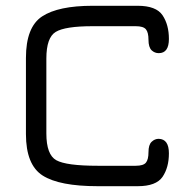

<svg xmlns="http://www.w3.org/2000/svg" viewBox="-20 -641 656 661"><path d="M454.1 0H316.4Q184.6 0 127 -36.6Q69.3 -73.2 69.3 -179.7V-441.4Q69.3 -547.9 125 -584.5Q180.7 -621.1 298.8 -621.1H454.1Q517.6 -621.1 539.6 -588.4Q561.5 -555.7 561.5 -506.8Q561.5 -458 526.4 -458Q512.7 -458 502 -467.8Q491.2 -478.5 491.2 -503.9Q491.2 -529.3 482.4 -540Q473.6 -550.8 447.3 -550.8H298.8Q204.1 -550.8 171.9 -531.2Q139.6 -511.7 139.6 -439.5V-181.6Q139.6 -108.4 173.8 -89.4Q208 -70.3 316.4 -70.3H447.3Q473.6 -70.3 482.4 -81.1Q491.2 -91.8 491.2 -117.2Q491.2 -142.6 502 -152.8Q512.7 -163.1 526.4 -163.1Q561.5 -162.1 561.5 -113.3Q561.5 -64.5 539.6 -32.2Q517.6 0 454.1 0Z"/></svg>

Font: Jura
Style: DemiBold
Weight: 600
Version: Version 2.5